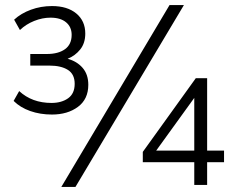

<svg xmlns="http://www.w3.org/2000/svg" viewBox="-20 -733 928 761"><path d="M34 0ZM34 -279ZM186 -279Q139 -279 99.5 -293Q60 -307 34 -333L56 -372Q107 -325 184 -325Q224 -325 250 -343.5Q276 -362 276 -401Q276 -439 249 -456Q222 -473 176 -473H100V-519H166Q211 -519 237.5 -538Q264 -557 264 -595Q264 -626 242 -644.5Q220 -663 180 -663Q148 -663 115.5 -650Q83 -637 59 -614L36 -655Q63 -680 102.5 -694.5Q142 -709 186 -709Q247 -709 282.5 -679.5Q318 -650 318 -600Q318 -562 298 -537Q278 -512 248 -500Q285 -490 307.5 -464Q330 -438 330 -397Q330 -340 289 -309.5Q248 -279 186 -279ZM279 8H223L652 -713H709ZM750 0V-90H546V-131L756 -423H801V-136H868V-90H801V0ZM750 -136V-345L599 -136Z"/></svg>

Font: Winston Light
Style: Regular
Weight: 300
Designer: Original fonts by Vernon Adams / Changes by Cristiano Sobral
Foundry: Original fonts by Vernon Adams / Changes by Cristiano Sobral
Version: Version 2.503;July 17, 2020;FontCreator 13.0.0.2655 64-bit